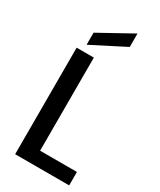

<svg xmlns="http://www.w3.org/2000/svg" viewBox="-235 -1026 917 1102"><g transform="rotate(30 223.5 -475.5)"><path d="M69 0ZM69 0ZM427 0H69V-706H183V-89H427ZM110 -749V-829L331 -951V-862Z"/></g></svg>

Font: Ulagadi Sans Medium
Style: Regular
Weight: 500
Designer: Ninad Kale (Devanagari), Jonny Pinhorn (Latin)
Foundry: Indian Type Foundry
Version: Version 3.01;March 29, 2020;FontCreator 12.0.0.2522 64-bit; 